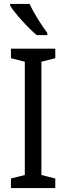

<svg xmlns="http://www.w3.org/2000/svg" viewBox="-20 -963 340 983"><path d="M131 -943H32V-934C57 -893 126 -818 168 -783H222V-795C193 -832 152 -898 131 -943ZM263 0V-49L192 -67V-647L263 -665V-714H36V-665L107 -647V-67L36 -49V0Z"/></svg>

Font: Noto Sans Khmer Condensed
Style: Regular
Weight: 400
Width: 3
Designer: Danh Hong and the Monotype Design Team
Foundry: Monotype Imaging Inc.
Version: Version 2.004